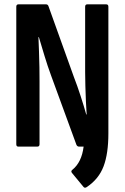

<svg xmlns="http://www.w3.org/2000/svg" viewBox="-20 -675 574 884"><path d="M364 185 312 122Q304 113 314 106Q356 72 365 0H344Q336 0 332 -8L216 -325Q199 -371 185 -417.5Q171 -464 159 -504H157Q158 -475 159.5 -438.5Q161 -402 161.5 -365.5Q162 -329 162 -300V-11Q162 0 152 0H64Q55 0 55 -11V-644Q55 -655 65 -655H192Q200 -655 203 -647L320 -321Q336 -280 351.5 -232Q367 -184 377 -148H379Q377 -174 375.5 -209.5Q374 -245 373 -280.5Q372 -316 372 -343V-644Q372 -655 382 -655H469Q479 -655 479 -644V-61Q479 32 457 90.5Q435 149 380 186Q370 193 364 185Z"/></svg>

Font: Sofia Sans Condensed
Style: Bold
Weight: 700
Designer: Botio Nikoltchev, Ani Petrova
Foundry: lettersoup
Version: Version 4.101; ttfautohint (v1.8.4.7-5d5b)